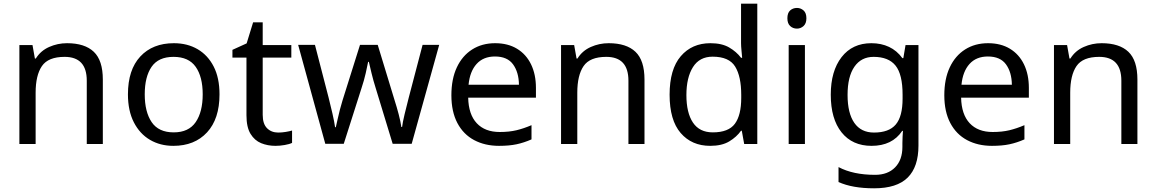

<svg xmlns="http://www.w3.org/2000/svg" viewBox="-20 -780 6262 1040"><path d="M343 -546Q439 -546 488 -499.5Q537 -453 537 -349V0H450V-343Q450 -472 330 -472Q241 -472 207 -422Q173 -372 173 -278V0H85V-536H156L169 -463H174Q200 -505 246 -525.5Q292 -546 343 -546Z M1169 -269Q1169 -136 1101.5 -63Q1034 10 919 10Q848 10 792.5 -22.5Q737 -55 705 -117.5Q673 -180 673 -269Q673 -402 740 -474Q807 -546 922 -546Q995 -546 1050.5 -513.5Q1106 -481 1137.5 -419.5Q1169 -358 1169 -269ZM764 -269Q764 -174 801.5 -118.5Q839 -63 921 -63Q1002 -63 1040 -118.5Q1078 -174 1078 -269Q1078 -364 1040 -418Q1002 -472 920 -472Q838 -472 801 -418Q764 -364 764 -269Z M1487 -62Q1507 -62 1528 -65.5Q1549 -69 1562 -73V-6Q1548 1 1522 5.5Q1496 10 1472 10Q1430 10 1394.5 -4.5Q1359 -19 1337 -55Q1315 -91 1315 -156V-468H1239V-510L1316 -545L1351 -659H1403V-536H1558V-468H1403V-158Q1403 -109 1426.5 -85.5Q1450 -62 1487 -62Z M2015 -303Q2002 -344 1992.5 -383.5Q1983 -423 1978 -445H1974Q1970 -423 1961 -383.5Q1952 -344 1938 -302L1842 -1H1742L1595 -537H1686L1760 -251Q1771 -208 1781 -164Q1791 -120 1795 -91H1799Q1803 -108 1808.5 -133Q1814 -158 1821 -185.5Q1828 -213 1835 -235L1930 -537H2026L2118 -235Q2129 -201 2139.5 -161Q2150 -121 2154 -92H2158Q2161 -117 2171.5 -161Q2182 -205 2194 -251L2269 -537H2359L2210 -1H2107Z M2662 -546Q2731 -546 2780.5 -516Q2830 -486 2856.5 -431.5Q2883 -377 2883 -304V-251H2516Q2518 -160 2562.5 -112.5Q2607 -65 2687 -65Q2738 -65 2777.5 -74.5Q2817 -84 2859 -102V-25Q2818 -7 2778 1.5Q2738 10 2683 10Q2607 10 2548.5 -21Q2490 -52 2457.5 -113.5Q2425 -175 2425 -264Q2425 -352 2454.5 -415Q2484 -478 2537.5 -512Q2591 -546 2662 -546ZM2661 -474Q2598 -474 2561.5 -433.5Q2525 -393 2518 -321H2791Q2790 -389 2759 -431.5Q2728 -474 2661 -474Z M3277 -546Q3373 -546 3422 -499.5Q3471 -453 3471 -349V0H3384V-343Q3384 -472 3264 -472Q3175 -472 3141 -422Q3107 -372 3107 -278V0H3019V-536H3090L3103 -463H3108Q3134 -505 3180 -525.5Q3226 -546 3277 -546Z M3827 10Q3727 10 3667 -59.5Q3607 -129 3607 -267Q3607 -405 3667.5 -475.5Q3728 -546 3828 -546Q3890 -546 3929.5 -523Q3969 -500 3994 -467H4000Q3999 -480 3996.5 -505.5Q3994 -531 3994 -546V-760H4082V0H4011L3998 -72H3994Q3970 -38 3930 -14Q3890 10 3827 10ZM3841 -63Q3926 -63 3960.5 -109.5Q3995 -156 3995 -250V-266Q3995 -366 3962 -419.5Q3929 -473 3840 -473Q3769 -473 3733.5 -416.5Q3698 -360 3698 -265Q3698 -169 3733.5 -116Q3769 -63 3841 -63Z M4297 -737Q4317 -737 4332.5 -723.5Q4348 -710 4348 -681Q4348 -653 4332.5 -639Q4317 -625 4297 -625Q4275 -625 4260 -639Q4245 -653 4245 -681Q4245 -710 4260 -723.5Q4275 -737 4297 -737ZM4340 -536V0H4252V-536Z M4700 -546Q4753 -546 4795.5 -526Q4838 -506 4868 -465H4873L4885 -536H4955V9Q4955 124 4896.5 182Q4838 240 4715 240Q4597 240 4522 206V125Q4601 167 4720 167Q4789 167 4828.5 126.5Q4868 86 4868 16V-5Q4868 -17 4869 -39.5Q4870 -62 4871 -71H4867Q4813 10 4701 10Q4597 10 4538.5 -63Q4480 -136 4480 -267Q4480 -395 4538.5 -470.5Q4597 -546 4700 -546ZM4712 -472Q4645 -472 4608 -418.5Q4571 -365 4571 -266Q4571 -167 4607.5 -114.5Q4644 -62 4714 -62Q4795 -62 4832 -105.5Q4869 -149 4869 -246V-267Q4869 -377 4831 -424.5Q4793 -472 4712 -472Z M5332 -546Q5401 -546 5450.5 -516Q5500 -486 5526.5 -431.5Q5553 -377 5553 -304V-251H5186Q5188 -160 5232.5 -112.5Q5277 -65 5357 -65Q5408 -65 5447.5 -74.5Q5487 -84 5529 -102V-25Q5488 -7 5448 1.5Q5408 10 5353 10Q5277 10 5218.5 -21Q5160 -52 5127.5 -113.5Q5095 -175 5095 -264Q5095 -352 5124.5 -415Q5154 -478 5207.5 -512Q5261 -546 5332 -546ZM5331 -474Q5268 -474 5231.5 -433.5Q5195 -393 5188 -321H5461Q5460 -389 5429 -431.5Q5398 -474 5331 -474Z M5947 -546Q6043 -546 6092 -499.5Q6141 -453 6141 -349V0H6054V-343Q6054 -472 5934 -472Q5845 -472 5811 -422Q5777 -372 5777 -278V0H5689V-536H5760L5773 -463H5778Q5804 -505 5850 -525.5Q5896 -546 5947 -546Z"/></svg>

Font: Noto Sans Takri
Style: Regular
Weight: 400
Designer: Monotype Design Team
Foundry: Monotype Imaging Inc.
Version: Version 2.003; ttfautohint (v1.8.4.7-5d5b)